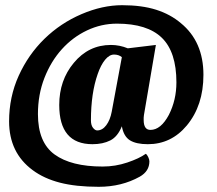

<svg xmlns="http://www.w3.org/2000/svg" viewBox="-20 -621 836 739"><path d="M533 -159Q533 -121 559 -121Q599 -121 630 -179Q659 -236 659 -304Q659 -421 603 -475.5Q547 -530 430 -530Q370 -530 315 -504Q260 -478 218 -431.5Q176 -385 151 -321Q126 -257 126 -182Q126 -73 190 -26.5Q254 20 375 20Q424 20 470 4.5Q516 -11 541 -29Q546 -26 550.5 -16.5Q555 -7 555 0Q555 38 518 59Q448 98 360 98Q272 98 210.5 82Q149 66 106 34Q15 -33 15 -154Q15 -248 52 -329.5Q89 -411 151 -471.5Q213 -532 293.5 -566.5Q374 -601 450 -601Q526 -601 581 -583.5Q636 -566 676 -532Q763 -461 763 -333Q763 -215 699 -138Q639 -66 549 -66Q504 -66 480 -81Q456 -96 449 -135Q433 -95 404.5 -80.5Q376 -66 336 -66Q208 -66 208 -217Q208 -312 264 -379Q321 -448 407 -448Q440 -448 472 -435L580 -448L534 -178Q533 -173 533 -168ZM449 -401Q437 -411 419 -411Q401 -411 384.5 -391Q368 -371 356 -336Q330 -262 330 -158Q330 -139 338 -129Q346 -119 354 -119Q374 -119 389 -139Q404 -159 410 -191Z"/></svg>

Font: Sansita One
Style: Regular
Weight: 400
Version: Version 1.002